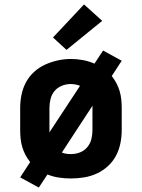

<svg xmlns="http://www.w3.org/2000/svg" viewBox="-20 -797 640 866"><path d="M155 49 71 3 116 -66Q104 -81 95 -98Q86 -115 80.5 -133.5Q75 -152 73 -171.5Q71 -191 71 -210V-310Q71 -340 77 -369.5Q83 -399 97 -425.5Q111 -452 133.5 -472.5Q156 -493 183.5 -505.5Q211 -518 240.5 -524.5Q270 -531 300 -531Q327 -531 354 -526Q381 -521 406 -510L445 -569L529 -523L484 -454Q496 -439 505 -422Q514 -405 519.5 -386.5Q525 -368 527 -348.5Q529 -329 529 -310V-210Q529 -180 523 -150.5Q517 -121 503 -94.5Q489 -68 466.5 -47.5Q444 -27 417 -14.5Q390 -2 360 3Q330 8 300 8Q273 8 246 4Q219 0 194 -10ZM203 -200 341 -410Q331 -414 320 -416Q309 -418 299 -418Q278 -418 258.5 -410Q239 -402 226 -386.5Q213 -371 208 -350.5Q203 -330 203 -310V-210Q203 -207 203 -204.5Q203 -202 203 -200ZM300 -102Q321 -102 340.5 -109.5Q360 -117 373.5 -133Q387 -149 392 -169Q397 -189 397 -210V-310Q397 -313 397 -315.5Q397 -318 397 -320L259 -109Q269 -105 279 -103.5Q289 -102 300 -102ZM280 -572 219 -628 359 -777 441 -703Z"/></svg>

Font: Iosevka Custom XBdEx
Style: Regular
Weight: 800
Width: 7
Monospace: yes
Designer: Belleve Invis
Foundry: Belleve Invis
Version: Version 11.2.4; ttfautohint (v1.8.4)